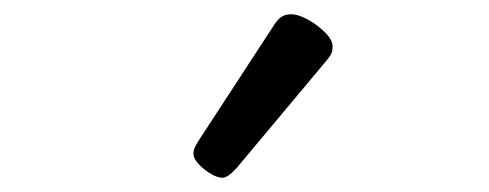

<svg xmlns="http://www.w3.org/2000/svg" viewBox="-20 -859 685 269"><path d="M292 -610Q281 -610 266 -622Q251 -634 251 -644Q251 -647 252 -650Q253 -653 257 -660L364 -824Q369 -832 374.5 -835.5Q380 -839 388 -839Q398 -839 411.5 -831.5Q425 -824 435.5 -813.5Q446 -803 446 -794Q446 -787 443.5 -782.5Q441 -778 434 -770L311 -623Q299 -610 292 -610Z"/></svg>

Font: Playwrite HR Lijeva
Style: Regular
Weight: 400
Designer: Veronika Burian, José Scaglione
Foundry: TypeTogether
Version: Version 1.002